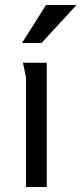

<svg xmlns="http://www.w3.org/2000/svg" viewBox="-20 -748 326 768"><path d="M146 -576H68L164 -728H286ZM84 -438 72 -497H167V0H84Z"/></svg>

Font: Rosario
Style: Regular
Weight: 400
Designer: Hector Gatti
Foundry: Omnibus-Type
Version: Version 1.002